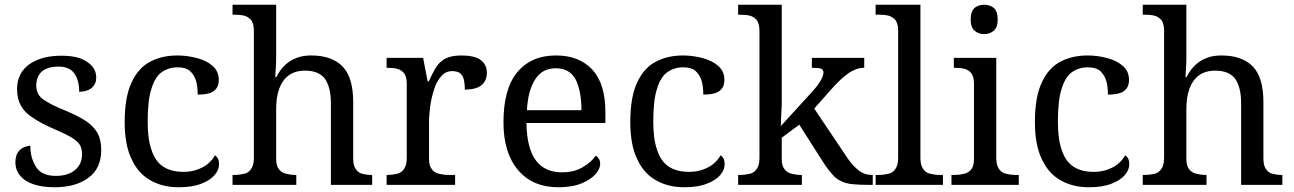

<svg xmlns="http://www.w3.org/2000/svg" viewBox="-20 -780 5458 810"><path d="M210 10C177 10 148 6 123 -2C98 -10 79 -22 66 -38C52 -53 45 -73 45 -96C45 -114 49 -128 56 -138C63 -148 72 -155 82 -159C91 -163 100 -165 108 -165C108 -130 116 -101 132 -76C147 -51 175 -38 216 -38C251 -38 279 -47 298 -64C317 -81 326 -102 326 -129C326 -146 323 -159 316 -170C309 -181 296 -191 279 -202C261 -212 236 -224 203 -238C169 -253 141 -268 119 -283C96 -297 80 -314 69 -333C58 -352 52 -375 52 -404C52 -449 69 -484 104 -509C138 -533 183 -545 240 -545C272 -545 299 -541 321 -533C342 -524 359 -513 370 -499C381 -485 386 -470 386 -453C386 -435 380 -421 368 -410C355 -399 337 -393 314 -393C314 -426 307 -452 293 -471C279 -490 257 -499 228 -499C194 -499 170 -491 155 -477C140 -462 133 -442 133 -419C133 -394 143 -374 162 -361C181 -347 212 -331 257 -313C292 -298 321 -284 343 -269C365 -254 381 -237 392 -218C402 -199 407 -175 407 -147C407 -95 389 -56 353 -30C317 -3 269 10 210 10Z M734 10C690 10 651 1 617 -18C582 -37 555 -66 536 -107C516 -147 506 -200 506 -265C506 -336 516 -393 536 -434C555 -475 582 -504 616 -521C649 -538 687 -546 729 -546C757 -546 784 -542 811 -535C838 -528 860 -517 877 -502C894 -487 903 -467 903 -444C903 -429 900 -416 893 -407C886 -398 877 -391 864 -387C851 -383 834 -381 814 -381C814 -402 812 -422 807 -439C802 -456 793 -470 781 -481C769 -491 752 -496 729 -496C704 -496 682 -489 663 -476C644 -463 629 -439 619 -406C608 -373 603 -326 603 -266C603 -219 608 -179 619 -148C629 -117 645 -93 667 -78C689 -63 718 -55 754 -55C775 -55 794 -58 811 -64C828 -70 844 -78 857 -89C870 -100 880 -112 887 -125C892 -121 897 -116 900 -110C903 -103 904 -95 904 -86C904 -71 898 -56 885 -41C872 -26 853 -14 829 -5C804 5 772 10 734 10Z M1230 0H961V-42H969C984 -42 998 -44 1011 -47C1023 -50 1033 -57 1040 -68C1047 -78 1051 -93 1051 -114V-650C1051 -670 1047 -685 1040 -695C1032 -704 1022 -711 1010 -714C997 -717 984 -718 969 -718H961V-760H1145V-540C1145 -528 1145 -516 1144 -503C1143 -490 1143 -478 1142 -469C1141 -460 1141 -455 1141 -455H1146C1156 -475 1168 -492 1183 -506C1197 -519 1213 -529 1232 -536C1250 -543 1270 -546 1293 -546C1350 -546 1394 -531 1425 -500C1455 -469 1470 -419 1470 -350V-114C1470 -93 1473 -78 1480 -68C1487 -57 1496 -50 1508 -47C1519 -44 1532 -42 1547 -42H1550V0H1376V-345C1376 -388 1368 -422 1352 -446C1335 -470 1307 -482 1266 -482C1239 -482 1216 -475 1198 -462C1180 -449 1167 -430 1158 -406C1149 -381 1145 -353 1145 -320V-109C1145 -90 1149 -75 1157 -66C1164 -56 1174 -50 1187 -47C1199 -44 1212 -42 1227 -42H1230V0Z M1900 0H1611V-42H1614C1629 -42 1643 -44 1656 -47C1668 -50 1678 -57 1685 -68C1692 -78 1696 -93 1696 -114V-426C1696 -446 1692 -461 1685 -471C1677 -480 1667 -487 1655 -490C1642 -493 1629 -494 1614 -494H1611V-536H1765L1784 -437H1789C1798 -457 1807 -475 1817 -492C1827 -509 1840 -522 1857 -532C1874 -541 1897 -546 1926 -546C1963 -546 1990 -540 2008 -527C2025 -514 2034 -496 2034 -473C2034 -452 2027 -435 2013 -422C1998 -409 1974 -402 1941 -402C1941 -421 1939 -436 1936 -447C1933 -458 1927 -467 1920 -472C1912 -477 1901 -480 1888 -480C1869 -480 1854 -473 1841 -458C1828 -443 1818 -425 1811 -402C1804 -379 1798 -356 1795 -332C1792 -307 1790 -285 1790 -266V-109C1790 -90 1794 -75 1802 -66C1809 -56 1819 -50 1832 -47C1844 -44 1857 -42 1872 -42H1900V0Z M2336 10C2263 10 2207 -14 2166 -62C2125 -110 2104 -177 2104 -264C2104 -357 2123 -428 2162 -475C2201 -522 2255 -546 2326 -546C2391 -546 2442 -526 2479 -486C2516 -446 2534 -386 2534 -307V-261H2201C2202 -188 2216 -136 2241 -103C2266 -70 2302 -53 2350 -53C2385 -53 2414 -60 2439 -75C2463 -89 2481 -105 2493 -123C2498 -121 2502 -117 2506 -111C2510 -105 2512 -98 2512 -89C2512 -76 2506 -61 2493 -46C2480 -31 2461 -18 2435 -7C2409 4 2376 10 2336 10ZM2203 -315H2433C2433 -368 2425 -411 2409 -444C2392 -476 2364 -492 2324 -492C2287 -492 2259 -477 2239 -447C2218 -416 2206 -372 2203 -315Z M2867 10C2823 10 2784 1 2750 -18C2715 -37 2688 -66 2669 -107C2649 -147 2639 -200 2639 -265C2639 -336 2649 -393 2669 -434C2688 -475 2715 -504 2749 -521C2782 -538 2820 -546 2862 -546C2890 -546 2917 -542 2944 -535C2971 -528 2993 -517 3010 -502C3027 -487 3036 -467 3036 -444C3036 -429 3033 -416 3026 -407C3019 -398 3010 -391 2997 -387C2984 -383 2967 -381 2947 -381C2947 -402 2945 -422 2940 -439C2935 -456 2926 -470 2914 -481C2902 -491 2885 -496 2862 -496C2837 -496 2815 -489 2796 -476C2777 -463 2762 -439 2752 -406C2741 -373 2736 -326 2736 -266C2736 -219 2741 -179 2752 -148C2762 -117 2778 -93 2800 -78C2822 -63 2851 -55 2887 -55C2908 -55 2927 -58 2944 -64C2961 -70 2977 -78 2990 -89C3003 -100 3013 -112 3020 -125C3025 -121 3030 -116 3033 -110C3036 -103 3037 -95 3037 -86C3037 -71 3031 -56 3018 -41C3005 -26 2986 -14 2962 -5C2937 5 2905 10 2867 10Z M3363 0H3094V-42H3102C3117 -42 3131 -44 3144 -47C3156 -50 3166 -57 3173 -68C3180 -78 3184 -93 3184 -114V-650C3184 -670 3180 -685 3173 -695C3165 -704 3155 -711 3143 -714C3130 -717 3117 -718 3102 -718H3094V-760H3278V-374C3278 -365 3278 -354 3278 -340C3277 -326 3277 -312 3276 -298C3275 -284 3275 -272 3275 -263C3274 -253 3274 -248 3274 -248L3399 -385C3414 -401 3425 -414 3433 -426C3440 -437 3446 -446 3449 -454C3452 -461 3454 -468 3454 -474C3454 -483 3450 -488 3442 -491C3434 -493 3422 -494 3405 -494V-536H3626V-494C3615 -494 3603 -492 3592 -488C3581 -484 3569 -478 3558 -470C3547 -462 3535 -452 3523 -441C3511 -429 3498 -416 3485 -401L3415 -322L3548 -124C3565 -97 3583 -77 3600 -63C3617 -49 3636 -42 3659 -42H3662V0H3648C3619 0 3595 -1 3576 -3C3557 -5 3541 -9 3528 -16C3515 -22 3502 -31 3491 -45C3479 -58 3466 -75 3452 -97L3352 -254L3278 -199V-109C3278 -90 3282 -75 3290 -66C3297 -56 3307 -50 3320 -47C3332 -44 3345 -42 3360 -42H3363V0Z M3958 0H3674V-42H3687C3702 -42 3716 -44 3729 -47C3741 -50 3751 -57 3758 -68C3765 -78 3769 -93 3769 -114V-650C3769 -670 3765 -685 3758 -695C3750 -704 3740 -711 3728 -714C3715 -717 3702 -718 3687 -718H3674V-760H3863V-114C3863 -93 3867 -78 3874 -68C3881 -57 3891 -50 3904 -47C3917 -44 3930 -42 3945 -42H3958V0Z M4278 0H3994V-42H4007C4022 -42 4035 -44 4048 -47C4060 -50 4070 -56 4078 -66C4085 -75 4089 -90 4089 -109V-426C4089 -446 4085 -461 4078 -471C4070 -480 4060 -487 4048 -490C4035 -493 4022 -494 4007 -494H4004V-536H4183V-114C4183 -93 4187 -78 4194 -68C4201 -57 4211 -50 4224 -47C4237 -44 4250 -42 4265 -42H4278V0ZM4132 -636C4116 -636 4103 -641 4092 -650C4081 -659 4075 -675 4075 -698C4075 -721 4081 -738 4092 -747C4103 -756 4116 -760 4132 -760C4147 -760 4161 -756 4172 -747C4183 -738 4189 -721 4189 -698C4189 -675 4183 -659 4172 -650C4161 -641 4147 -636 4132 -636Z M4574 10C4530 10 4491 1 4457 -18C4422 -37 4395 -66 4376 -107C4356 -147 4346 -200 4346 -265C4346 -336 4356 -393 4376 -434C4395 -475 4422 -504 4456 -521C4489 -538 4527 -546 4569 -546C4597 -546 4624 -542 4651 -535C4678 -528 4700 -517 4717 -502C4734 -487 4743 -467 4743 -444C4743 -429 4740 -416 4733 -407C4726 -398 4717 -391 4704 -387C4691 -383 4674 -381 4654 -381C4654 -402 4652 -422 4647 -439C4642 -456 4633 -470 4621 -481C4609 -491 4592 -496 4569 -496C4544 -496 4522 -489 4503 -476C4484 -463 4469 -439 4459 -406C4448 -373 4443 -326 4443 -266C4443 -219 4448 -179 4459 -148C4469 -117 4485 -93 4507 -78C4529 -63 4558 -55 4594 -55C4615 -55 4634 -58 4651 -64C4668 -70 4684 -78 4697 -89C4710 -100 4720 -112 4727 -125C4732 -121 4737 -116 4740 -110C4743 -103 4744 -95 4744 -86C4744 -71 4738 -56 4725 -41C4712 -26 4693 -14 4669 -5C4644 5 4612 10 4574 10Z M5070 0H4801V-42H4809C4824 -42 4838 -44 4851 -47C4863 -50 4873 -57 4880 -68C4887 -78 4891 -93 4891 -114V-650C4891 -670 4887 -685 4880 -695C4872 -704 4862 -711 4850 -714C4837 -717 4824 -718 4809 -718H4801V-760H4985V-540C4985 -528 4985 -516 4984 -503C4983 -490 4983 -478 4982 -469C4981 -460 4981 -455 4981 -455H4986C4996 -475 5008 -492 5023 -506C5037 -519 5053 -529 5072 -536C5090 -543 5110 -546 5133 -546C5190 -546 5234 -531 5265 -500C5295 -469 5310 -419 5310 -350V-114C5310 -93 5313 -78 5320 -68C5327 -57 5336 -50 5348 -47C5359 -44 5372 -42 5387 -42H5390V0H5216V-345C5216 -388 5208 -422 5192 -446C5175 -470 5147 -482 5106 -482C5079 -482 5056 -475 5038 -462C5020 -449 5007 -430 4998 -406C4989 -381 4985 -353 4985 -320V-109C4985 -90 4989 -75 4997 -66C5004 -56 5014 -50 5027 -47C5039 -44 5052 -42 5067 -42H5070V0Z"/></svg>

Font: NameLogos Serif
Style: Regular
Weight: 500
Version: Version 0.1